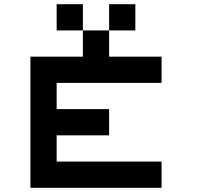

<svg xmlns="http://www.w3.org/2000/svg" viewBox="-20 -895 1040 915"><path d="M250 -875H375V-750H250ZM500 -875H625V-750H500ZM375 -750H500V-625H750V-500H250V-375H500V-250H250V-125H750V0H125V-625H375Z"/></svg>

Font: Pixel Operator Mono 8
Style: Regular
Weight: 400
Monospace: yes
Designer: Jayvee Enaguas (HarvettFox96)
Foundry: The Grandoplex Project
Version: Version 1.5.0 (October 25, 2015)